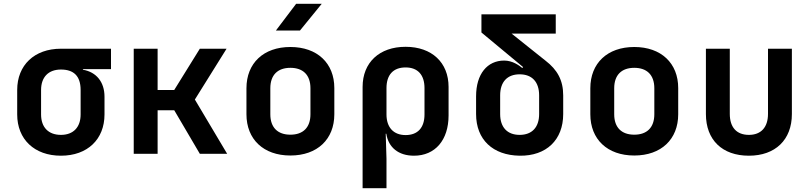

<svg xmlns="http://www.w3.org/2000/svg" viewBox="-20 -805 4240 1005"><path d="M561 -550H299C160 -550 70 -464 70 -334V-206C70 -76 160 10 299 10C438 10 527 -76 527 -206V-299C527 -375 485 -428 414 -440V-443H561ZM402 -206C402 -139 364 -99 299 -99C233 -99 195 -139 195 -206V-334C195 -401 233 -441 299 -441C364 -441 402 -409 402 -334Z M805 0V-228H892L1026 0H1169L1000 -284L1166 -550H1026L892 -334H805V-550H680V0Z M1550 -645 1664 -785H1530L1424 -645ZM1500 9C1641 9 1730 -76 1730 -207V-344C1730 -474 1641 -559 1500 -559C1359 -559 1270 -474 1270 -343V-207C1270 -76 1359 9 1500 9ZM1500 -100C1434 -100 1395 -137 1395 -207V-343C1395 -413 1434 -450 1500 -450C1566 -450 1605 -413 1605 -343V-207C1605 -137 1566 -100 1500 -100Z M2103 -560C1966 -560 1878 -478 1878 -350V180H2003V26L1999 -105H2002C2013 -33 2066 10 2147 10C2258 10 2328 -72 2328 -201V-350C2328 -478 2240 -560 2103 -560ZM2202 -206C2202 -137 2167 -98 2103 -98C2040 -98 2003 -138 2003 -206V-344C2003 -413 2038 -452 2103 -452C2167 -452 2202 -413 2202 -344Z M2700 10C2840 12 2928 -73 2928 -208V-306C2928 -385 2897 -440 2836 -487L2658 -629H2889V-730H2500V-635L2718 -454L2714 -449C2698 -462 2663 -488 2619 -488C2531 -488 2472 -418 2472 -301V-208C2472 -74 2560 8 2700 10ZM2700 -99C2635 -99 2598 -139 2598 -208V-306C2598 -376 2635 -416 2700 -416C2765 -416 2802 -376 2802 -306V-208C2802 -139 2765 -99 2700 -99Z M3300 9C3441 9 3530 -76 3530 -207V-344C3530 -474 3441 -559 3300 -559C3159 -559 3070 -474 3070 -343V-207C3070 -76 3159 9 3300 9ZM3300 -100C3234 -100 3195 -137 3195 -207V-343C3195 -413 3234 -450 3300 -450C3366 -450 3405 -413 3405 -343V-207C3405 -137 3366 -100 3300 -100Z M3900 10C4038 10 4125 -73 4125 -208V-550H4000V-209C4000 -138 3963 -99 3900 -99C3836 -99 3800 -138 3800 -209V-550H3675V-208C3675 -73 3760 10 3900 10Z"/></svg>

Font: Tekne LDO
Style: Bold
Weight: 700
Monospace: yes
Designer: Alessio Laiso, Mario Rullo, Paolo Rosset
Foundry: Alessio Laiso
Version: Version 1.000;hotconv 1.0.109;makeotfexe 2.5.65596